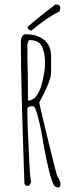

<svg xmlns="http://www.w3.org/2000/svg" viewBox="-20 -820 330 857"><path d="M225 12Q213 -1 199 -57Q185 -113 173 -183Q165 -240 150 -296Q138 -346 127 -346H124Q102 -346 102 -332Q102 -260 110 -113Q114 -23 119 -8L111 9H97L89 1Q73 -461 73 -629Q73 -640 74.5 -647Q76 -654 81 -660Q85 -667 95 -667Q146 -667 177 -642Q208 -617 208 -570V-497Q208 -478 195.5 -446Q183 -414 168 -387L155 -362Q166 -311 198.5 -178.5Q231 -46 234 -38Q235 -37 236.5 -33Q238 -29 243 -21Q250 -7 250 3Q250 17 239 17ZM165 -439Q181 -500 181 -536Q181 -559 178.5 -574Q176 -589 170 -606Q158 -641 113 -641Q108 -641 105 -632.5Q102 -624 102 -615Q102 -548 104 -494Q105 -440 105 -373L107 -371Q126 -371 141 -390Q156 -409 165 -439ZM103 -698Q103 -701 131 -724L163 -750L190 -771Q224 -797 227 -800Q249 -800 249 -785L246 -769Q194 -745 121 -684Q114 -684 108.5 -688Q103 -692 103 -698Z"/></svg>

Font: Amatic SC
Style: Regular
Weight: 400
Designer: Multiple Designers
Foundry: Vernon Adams
Version: Version 2.505